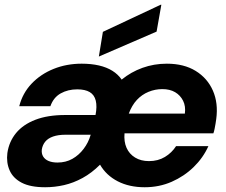

<svg xmlns="http://www.w3.org/2000/svg" viewBox="-20 -776 952 808"><path d="M170 12Q108 12 71.5 -7Q35 -26 20.5 -59Q6 -92 11 -132Q18 -180 47.5 -216Q77 -252 129 -272Q181 -292 254 -292H382Q389 -328 383 -352.5Q377 -377 357.5 -388.5Q338 -400 305 -400Q266 -400 235.5 -383Q205 -366 192 -329H61Q75 -384 113 -424Q151 -464 205.5 -486Q260 -508 324 -508Q364 -508 396.5 -500.5Q429 -493 453 -478Q477 -463 492 -441Q531 -473 579.5 -490.5Q628 -508 682 -508Q754 -508 803.5 -477.5Q853 -447 876 -394.5Q899 -342 890 -275Q889 -266 887 -255Q885 -244 883 -233.5Q881 -223 878 -215H504Q501 -180 512.5 -154Q524 -128 548.5 -113Q573 -98 607 -98Q645 -98 674 -115.5Q703 -133 721 -161H857Q835 -112 795 -73Q755 -34 702.5 -11Q650 12 589 12Q524 12 475.5 -13Q427 -38 401 -83Q366 -48 327.5 -27Q289 -6 249.5 3Q210 12 170 12ZM222 -92Q257 -92 284.5 -107.5Q312 -123 332 -149.5Q352 -176 361 -207L362 -209H255Q225 -209 203.5 -201.5Q182 -194 170.5 -180Q159 -166 156 -147Q154 -130 161.5 -117.5Q169 -105 184.5 -98.5Q200 -92 222 -92ZM522 -298H758Q762 -329 750.5 -352Q739 -375 717 -388Q695 -401 663 -401Q633 -401 605 -389.5Q577 -378 556 -355.5Q535 -333 522 -298ZM396 -538 413 -642 656 -756H659L639 -643Z"/></svg>

Font: DM Sans 36pt
Style: Bold Italic
Weight: 700
Italic angle: -10°
Designer: Colophon Foundry, Jonny Pinhorn
Foundry: Colophon Foundry
Version: Version 4.004;gftools[0.9.30]